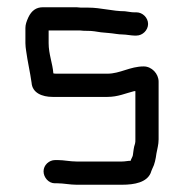

<svg xmlns="http://www.w3.org/2000/svg" viewBox="-20 -502 506 529"><path d="M223 -481H203C196 -482 189 -482 183 -482H98C80 -482 67 -473 58 -454C53 -443 50 -434 50 -425V-383C50 -376 51 -369 52 -362C56 -332 63 -303 67 -274C69 -246 96 -235 125 -235H276C305 -235 326 -245 350 -251H353V-118C353 -113 353 -109 352 -106C348 -95 348 -86 346 -74C345 -69 341 -64 340 -59C332 -59 325 -57 316 -57H191C173 -57 156 -61 139 -61H132C115 -61 100 -47 100 -30C100 -13 114 3 131 3H138C155 3 173 7 191 7H316C352 7 384 0 395 -25C396 -29 398 -33 400 -38C406 -49 409 -64 411 -79C413 -91 417 -103 417 -118V-277C417 -299 398 -319 376 -319C338 -319 311 -299 276 -299H147C134 -299 128 -299 127 -300C125 -327 114 -353 114 -383V-418H201C208 -417 215 -417 222 -417C235 -417 245 -415 258 -413L280 -411C293 -410 306 -407 318 -407C327 -407 342 -404 350 -404H356C373 -404 388 -419 388 -436C388 -453 373 -468 356 -468H350C341 -468 334 -470 324 -471C290 -471 258 -481 223 -481Z"/></svg>

Font: Electronic
Style: SeBd
Weight: 600
Version: Version 1.011